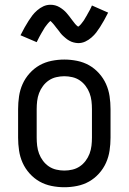

<svg xmlns="http://www.w3.org/2000/svg" viewBox="-20 -778 540 806"><path d="M250 8Q223 8 196 2.5Q169 -3 146 -16Q123 -29 104.5 -49.5Q86 -70 75 -94.5Q64 -119 60 -146Q56 -173 56 -200V-320Q56 -347 60 -374Q64 -401 75 -425.5Q86 -450 104.5 -470.5Q123 -491 146 -504Q169 -517 196 -522.5Q223 -528 250 -528Q277 -528 304 -522.5Q331 -517 354 -504Q377 -491 395.5 -470.5Q414 -450 425 -425.5Q436 -401 440 -374Q444 -347 444 -320V-200Q444 -173 440 -146Q436 -119 425 -94.5Q414 -70 395.5 -49.5Q377 -29 354 -16Q331 -3 304 2.5Q277 8 250 8ZM250 -62Q267 -62 284 -66Q301 -70 315 -79.5Q329 -89 339.5 -103Q350 -117 356 -133Q362 -149 364 -166Q366 -183 366 -200V-320Q366 -337 364 -354Q362 -371 356 -387Q350 -403 339.5 -417Q329 -431 315 -440.5Q301 -450 284 -454Q267 -458 250 -458Q233 -458 216 -454Q199 -450 185 -440.5Q171 -431 160.5 -417Q150 -403 144 -387Q138 -371 136 -354Q134 -337 134 -320V-200Q134 -183 136 -166Q138 -149 144 -133Q150 -117 160.5 -103Q171 -89 185 -79.5Q199 -70 216 -66Q233 -62 250 -62ZM308 -597Q303 -597 298 -598Q293 -599 288.5 -600Q284 -601 279.5 -603Q275 -605 270.5 -607.5Q266 -610 262.5 -612.5Q259 -615 255.5 -618Q252 -621 248 -624.5Q244 -628 240.5 -631.5Q237 -635 234 -639Q231 -643 228.5 -646.5Q226 -650 223 -653.5Q220 -657 216.5 -661.5Q213 -666 210 -670Q207 -674 204 -677.5Q201 -681 197.5 -684.5Q194 -688 192 -690Q189 -688 187 -686Q185 -684 181.5 -680Q178 -676 177 -674.5Q176 -673 174 -670.5Q172 -668 170.5 -666Q169 -664 167 -661Q165 -658 163.5 -655Q162 -652 160 -649Q158 -646 156 -642.5Q154 -639 152 -635.5Q150 -632 147.5 -627.5Q145 -623 143 -619Q141 -615 138.5 -610Q136 -605 134 -601L66 -630Q75 -648 83.5 -663Q92 -678 100 -690.5Q108 -703 116 -713.5Q124 -724 136 -734.5Q148 -745 162 -751.5Q176 -758 192 -758Q202 -758 211.5 -755.5Q221 -753 229.5 -748Q238 -743 245.5 -737Q253 -731 259.5 -723.5Q266 -716 271 -709.5Q276 -703 283 -693.5Q290 -684 295.5 -677.5Q301 -671 308 -666Q311 -668 313 -669.5Q315 -671 318.5 -675Q322 -679 323 -680.5Q324 -682 326 -684.5Q328 -687 329.5 -689Q331 -691 333 -694Q335 -697 336.5 -700Q338 -703 340 -706Q342 -709 344 -712.5Q346 -716 348 -720Q350 -724 352.5 -728Q355 -732 357 -736Q359 -740 361.5 -745Q364 -750 366 -755L434 -725Q425 -707 416.5 -692Q408 -677 400 -664.5Q392 -652 384 -641.5Q376 -631 364 -620.5Q352 -610 338 -603.5Q324 -597 308 -597Z"/></svg>

Font: Iosevka SS04
Style: Regular
Weight: 400
Monospace: yes
Designer: Belleve Invis
Foundry: Belleve Invis
Version: Version 19.0.0; ttfautohint (v1.8.4)